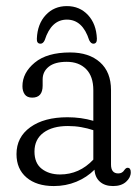

<svg xmlns="http://www.w3.org/2000/svg" viewBox="-20 -616 468 646"><path d="M35.5 -97.5Q35.5 -154.5 82 -188Q128.5 -221.5 207 -221.5Q253 -221.5 294 -209.5V-312.5Q294 -359 269.8 -383.5Q245.5 -408 204.5 -408Q164.5 -408 144 -391.5Q123.5 -375 123.5 -349V-328Q123.5 -287.5 88.5 -287.5Q71 -287.5 63.2 -298.5Q55.5 -309.5 55.5 -326Q55.5 -371 96.8 -405.2Q138 -439.5 216 -439.5Q279.5 -439.5 316.5 -406.5Q353.5 -373.5 353.5 -313V-62.5Q353.5 -32.5 378 -32.5Q391.5 -32.5 398.5 -44Q404 -51.5 409 -51.5Q420 -51.5 420 -36.5Q420 -18.5 404 -4.2Q388 10 360.5 10Q332.5 10 316 -4.8Q299.5 -19.5 298 -45Q272 -19 236.8 -4.5Q201.5 10 161 10Q103 10 69.2 -18.8Q35.5 -47.5 35.5 -97.5ZM96 -106Q96 -67 120.5 -48Q145 -29 182 -29Q247 -29 294 -79V-178Q274.5 -184.5 253.2 -188.2Q232 -192 208.5 -192Q156.5 -192 126.2 -169.5Q96 -147 96 -106ZM205 -550Q152.5 -550 130.5 -481Q125 -469 116.5 -469Q103 -469 104 -486Q106 -535.5 134 -565.5Q162 -595.5 205 -595.5Q248 -595.5 276 -565.5Q304 -535.5 306 -486Q306.5 -469 294 -469Q286 -469 280 -481Q258 -550 205 -550Z"/></svg>

Font: Fraunces 144pt SuperSoft Light
Style: Regular
Weight: 300
Version: Version 1.000;[0bf87f6ff]